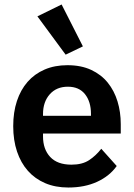

<svg xmlns="http://www.w3.org/2000/svg" viewBox="-20 -825 598 857"><path d="M285 12Q227 12 181.5 -7.5Q136 -27 104.5 -62.5Q73 -98 56 -148.5Q39 -199 39 -262Q39 -324 55.5 -374Q72 -424 103 -459.5Q134 -495 179 -514.5Q224 -534 281 -534Q342 -534 387 -513Q432 -492 461 -456Q490 -420 504.5 -372.5Q519 -325 519 -271V-229H172V-216Q172 -159 204 -124.5Q236 -90 299 -90Q347 -90 377.5 -110Q408 -130 432 -161L501 -84Q469 -39 413.5 -13.5Q358 12 285 12ZM283 -438Q232 -438 202 -404Q172 -370 172 -316V-308H386V-317Q386 -371 359.5 -404.5Q333 -438 283 -438ZM147 -752 255 -805 350 -618 273 -581Z"/></svg>

Font: IBM Plex Sans SmBld
Style: Regular
Weight: 600
Designer: Mike Abbink, Paul van der Laan, Pieter van Rosmalen
Foundry: Bold Monday
Version: Version 3.005